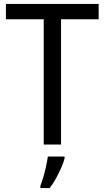

<svg xmlns="http://www.w3.org/2000/svg" viewBox="-20 -734 532 975"><path d="M290 0H202V-636H10V-714H481V-636H290ZM308 70Q303 91 291 118Q279 145 264 172.5Q249 200 232 221H185V209Q192 192 200 165Q208 138 214 110Q220 82 223 61H308Z"/></svg>

Font: Noto Sans Kannada SemiCondensed
Style: Regular
Weight: 400
Width: 4
Designer: Jelle Bosma - Monotype Design Team
Foundry: Monotype Imaging Inc.
Version: Version 2.005; ttfautohint (v1.8.4.7-5d5b)